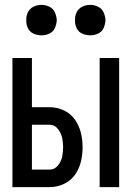

<svg xmlns="http://www.w3.org/2000/svg" viewBox="-20 -768 540 788"><path d="M31 0V-530H111V-328H184Q214 -328 242 -315Q270 -302 287.5 -277Q305 -252 312 -223Q319 -194 319 -164Q319 -134 312 -104.5Q305 -75 287.5 -50.5Q270 -26 242 -13Q214 0 184 0ZM389 0V-530H469V0ZM111 -72H184Q204 -72 217.5 -88.5Q231 -105 235 -124.5Q239 -144 239 -163.5Q239 -183 235 -202.5Q231 -222 217.5 -239Q204 -256 184 -256H111ZM150 -623Q133 -623 117.5 -630Q102 -637 94.5 -652.5Q87 -668 88 -685Q87 -702 94.5 -717.5Q102 -733 117.5 -740.5Q133 -748 150 -748Q167 -748 182.5 -740.5Q198 -733 205 -717.5Q212 -702 213 -685Q212 -668 205 -652.5Q198 -637 182.5 -630Q167 -623 150 -623ZM350 -623Q333 -623 317.5 -630Q302 -637 294.5 -652.5Q287 -668 288 -685Q287 -702 294.5 -717.5Q302 -733 317.5 -740.5Q333 -748 350 -748Q367 -748 382.5 -740.5Q398 -733 405 -717.5Q412 -702 413 -685Q412 -668 405 -652.5Q398 -637 382.5 -630Q367 -623 350 -623Z"/></svg>

Font: Iosevka SS01
Style: Regular
Weight: 400
Monospace: yes
Designer: Belleve Invis
Foundry: Belleve Invis
Version: 2.3.3; ttfautohint (v1.8.3)